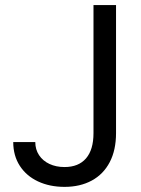

<svg xmlns="http://www.w3.org/2000/svg" viewBox="-20 -727 556 757"><path d="M437.5 -707V-202.1Q437.5 -135.3 412.6 -87.6Q387.7 -40 341.8 -15.1Q295.9 9.8 234.4 9.8Q175.8 9.8 129.9 -11.7Q84 -33.2 58.1 -73.2Q32.2 -113.3 32.2 -167H119.1Q119.1 -137.7 134 -115.2Q148.9 -92.8 175 -80.6Q201.2 -68.4 234.4 -68.4Q289.6 -68.4 319.1 -102.5Q348.6 -136.7 348.6 -202.1V-707Z"/></svg>

Font: Pretendard
Style: Regular
Weight: 400
Designer: Base glyphs from Inter by Rasmus Andersson; Hangeul glyphs from Noto Sans CJK(Source Han Sans) by Jang Soo-young and Kan
Foundry: Kil Hyung-jin
Version: Version 1.309